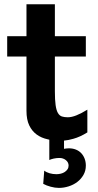

<svg xmlns="http://www.w3.org/2000/svg" viewBox="-20 -665 472 924"><path d="M244.1 -393.1V-225.6Q244.1 -184.1 247.6 -159.4Q251 -134.8 258.5 -121.6Q266.1 -108.4 277.8 -104.5Q289.6 -100.6 306.2 -100.6Q324.7 -100.6 347.9 -109.9Q371.1 -119.1 400.4 -137.2V-27.8Q365.2 -5.9 333 2.9Q309.1 9.8 288.1 11.7V51.3Q293 50.3 298.1 49.6Q303.2 48.8 311.5 48.8Q330.1 48.8 345.2 54.9Q360.4 61 370.8 72Q381.3 83 387.2 98.4Q393.1 113.8 393.1 131.8Q393.1 156.7 381.6 176.8Q370.1 196.8 351.8 210.7Q333.5 224.6 310.3 231.9Q287.1 239.3 263.7 239.3Q244.6 239.3 223.9 233.6Q203.1 228 188 219.7L192.9 156.2Q203.6 164.6 219 168.9Q234.4 173.3 251.5 173.3Q262.2 173.3 272.9 170.7Q283.7 168 291.7 162.6Q299.8 157.2 304.9 149.7Q310.1 142.1 310.1 131.8Q310.1 116.2 297.1 105.7Q284.2 95.2 266.1 95.2Q252.4 95.2 238.8 98.1Q225.1 101.1 217.3 105V7.3L209.5 5.4Q179.2 -1 156.5 -17.6Q133.8 -34.2 120.6 -61.8Q107.4 -89.4 107.4 -131.8V-393.1H14.6V-490.7H107.4V-644.5H244.1V-490.7H393.1V-393.1Z"/></svg>

Font: Andika New Basic
Style: Bold
Weight: 700
Designer: Victor Gaultney, Annie Olsen, Pablo Ugerman
Foundry: SIL International
Version: Version 5.500; ttfautohint (v1.8.3)